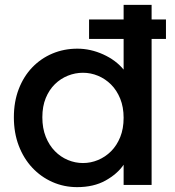

<svg xmlns="http://www.w3.org/2000/svg" viewBox="-20 -760 718 789"><path d="M37 -278Q37 -342 57 -394Q77 -446 112.5 -483Q148 -520 195.5 -540Q243 -560 298 -560Q352 -560 404 -536.5Q456 -513 488 -474V-600H346V-680H488V-740H603V-680H662V-600H603V0H488V-83Q462 -45 413.5 -18Q365 9 297 9Q243 9 195.5 -12Q148 -33 112.5 -71Q77 -109 57 -161.5Q37 -214 37 -278ZM488 -276Q488 -320 474 -354.5Q460 -389 436.5 -412.5Q413 -436 383 -448.5Q353 -461 321 -461Q289 -461 259 -449Q229 -437 205.5 -414Q182 -391 168 -357Q154 -323 154 -278Q154 -233 168 -198Q182 -163 205.5 -139Q229 -115 259 -102.5Q289 -90 321 -90Q353 -90 383 -102.5Q413 -115 436.5 -138.5Q460 -162 474 -196.5Q488 -231 488 -276Z"/></svg>

Font: SVN-Poppins Medium
Style: Regular
Weight: 500
Designer: Ninad Kale (Devanagari), Jonny Pinhorn (Latin)
Foundry: Indian Type Foundry
Version: Version 3.002 2017; ttfautohint (v1.8.3)